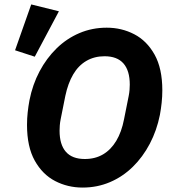

<svg xmlns="http://www.w3.org/2000/svg" viewBox="-20 -835 780 867"><path d="M353 12Q286 12 229 -17.5Q172 -47 137 -109.5Q102 -172 102 -271Q102 -300 105 -327.5Q108 -355 113 -382Q127 -453 158.5 -512.5Q190 -572 235.5 -616.5Q281 -661 338.5 -685.5Q396 -710 462 -710Q529 -710 586 -680.5Q643 -651 678 -588.5Q713 -526 713 -427Q713 -399 710 -371Q707 -343 702 -316Q688 -246 656.5 -186Q625 -126 579.5 -81.5Q534 -37 476.5 -12.5Q419 12 353 12ZM363 -117Q410 -117 445.5 -138Q481 -159 505 -199Q529 -239 540 -296L561 -401Q564 -416 565 -429.5Q566 -443 566 -453Q566 -516 537.5 -548.5Q509 -581 452 -581Q406 -581 370 -560Q334 -539 310.5 -499Q287 -459 275 -402L254 -297Q251 -282 250 -269Q249 -256 249 -245Q249 -182 277.5 -149.5Q306 -117 363 -117ZM246 -784 137 -579 48 -608 121 -815Z"/></svg>

Font: IBM Plex Sans
Style: Bold Italic
Weight: 700
Italic angle: -11.31°
Designer: Mike Abbink, Paul van der Laan, Pieter van Rosmalen
Foundry: Bold Monday
Version: Version 3.201